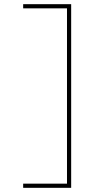

<svg xmlns="http://www.w3.org/2000/svg" viewBox="-20 -790 482 920"><path d="M301 90V-750H91V-770H321V110H91V90Z"/></svg>

Font: M PLUS 1p Thin
Style: Regular
Weight: 250
Version: Version 1.062